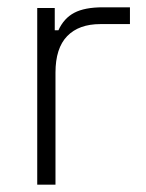

<svg xmlns="http://www.w3.org/2000/svg" viewBox="-20 -506 400 526"><path d="M130 -423H140Q155 -456 183.5 -471Q212 -486 262 -486H336V-440H255Q196 -440 164 -407Q132 -374 132 -307V0H82V-484H130Z"/></svg>

Font: Space Grotesk Variable
Style: Regular
Weight: 400
Designer: Florian Karsten (Space Grotesk), Colophon Foundry (Space Mono)
Foundry: Florian Karsten
Version: Version 1.106